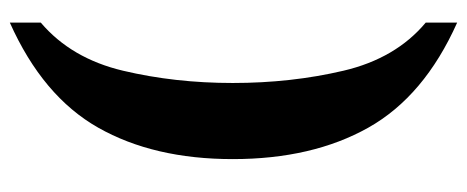

<svg xmlns="http://www.w3.org/2000/svg" viewBox="-300 -512 951 391"><g transform="rotate(-90 175.5 -316.5)"><path d="M325 139V75Q252 14 227 -92.5Q202 -199 202 -318Q202 -436 227 -541.5Q252 -647 325 -709V-772Q175 -705 111 -592Q47 -479 47 -318Q47 -156 111 -42Q175 72 325 139Z"/></g></svg>

Font: Noto Serif ExtraCondensed Extra
Style: Regular
Weight: 800
Width: 3
Designer: Monotype Design Team
Foundry: Monotype Imaging Inc.
Version: Version 1.002